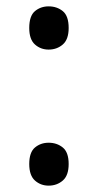

<svg xmlns="http://www.w3.org/2000/svg" viewBox="-20 -570 308 604"><path d="M72 -54Q72 -91 90 -106Q108 -121 133 -121Q159 -121 177.5 -106Q196 -91 196 -54Q196 -18 177.5 -2Q159 14 133 14Q108 14 90 -2Q72 -18 72 -54ZM72 -482Q72 -520 90 -535Q108 -550 133 -550Q159 -550 177.5 -535Q196 -520 196 -482Q196 -446 177.5 -430Q159 -414 133 -414Q108 -414 90 -430Q72 -446 72 -482Z"/></svg>

Font: Noto Sans Khmer
Style: Regular
Weight: 400
Designer: Danh Hong and the Monotype Design Team
Foundry: Monotype Imaging Inc.
Version: Version 2.003